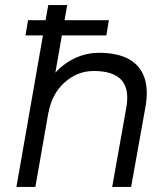

<svg xmlns="http://www.w3.org/2000/svg" viewBox="-20 -740 666 760"><path d="M171 -720H246L120 0H45ZM372 -531Q444 -531 489 -506.5Q534 -482 551 -434.5Q568 -387 556 -318L499 0H424L480 -314Q493 -388 460.5 -423.5Q428 -459 351 -459Q286 -459 235.5 -413.5Q185 -368 172 -294L157 -399Q203 -468 257 -499.5Q311 -531 372 -531ZM411 -660 401 -600H81L91 -660Z"/></svg>

Font: Fixel Italic Variable 20240409 Display Thin
Style: Italic
Weight: 100
Italic angle: -10°
Designer: AlfaBravo + MacPaw
Foundry: Kyrylo Tkachov, Marchela Mozhyna, Serhii Makarenko, Maria Weinstein, Zakhar Kryvoshyya
Version: Version 1.211;Glyphs 3.2 (3225)